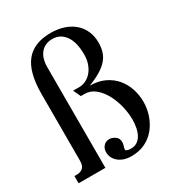

<svg xmlns="http://www.w3.org/2000/svg" viewBox="-180 -857 913 988"><g transform="rotate(-30 276.5 -363.0)"><path d="M23.4 -43Q42 -43 56.6 -54.7Q71.3 -66.4 71.3 -98.6V-493.2Q71.3 -621.1 119.6 -681.6Q168 -742.2 268.6 -742.2Q310.5 -742.2 345.7 -730.5Q380.9 -718.8 405.8 -697.3Q430.7 -675.8 444.3 -645Q458 -614.3 458 -576.2Q458 -546.9 450.7 -522.9Q443.4 -499 425.8 -478.5Q408.2 -458 379.4 -440.4Q350.6 -422.9 307.6 -406.2Q357.4 -406.2 395 -388.2Q432.6 -370.1 457 -340.8Q481.4 -311.5 493.7 -273.9Q505.9 -236.3 505.9 -197.3Q505.9 -157.2 493.2 -119.1Q480.5 -81.1 456.5 -50.8Q432.6 -20.5 396.5 -2.4Q360.4 15.6 313.5 15.6Q266.6 15.6 237.8 -8.3Q209 -32.2 209 -67.4Q209 -88.9 222.2 -103.5Q235.4 -118.2 256.8 -118.2Q272.5 -118.2 290 -106.9Q307.6 -95.7 307.6 -71.3Q307.6 -60.5 303.7 -49.8Q299.8 -39.1 299.8 -31.2Q299.8 -25.4 308.6 -22.5Q317.4 -19.5 330.1 -19.5Q351.6 -19.5 366.7 -29.3Q381.8 -39.1 391.6 -56.2Q401.4 -73.2 406.2 -96.2Q411.1 -119.1 411.1 -145.5Q411.1 -184.6 400.9 -226.6Q390.6 -268.6 371.6 -303.2Q352.5 -337.9 325.2 -360.4Q297.9 -382.8 263.7 -382.8H241.2L220.7 -426.8H256.8Q276.4 -426.8 295.4 -435.5Q314.5 -444.3 329.6 -461.4Q344.7 -478.5 354 -503.4Q363.3 -528.3 363.3 -560.5Q363.3 -632.8 335.4 -671.9Q307.6 -710.9 260.7 -710.9Q216.8 -710.9 191.4 -681.2Q166 -651.4 166 -596.7V0H6.8V-43Z"/></g></svg>

Font: Subtext
Style: Regular
Weight: 400
Designer: Christopher J. Fynn
Foundry: Christopher J. Fynn for DDC
Version: Version 1.000 preliminary